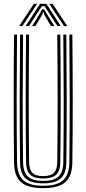

<svg xmlns="http://www.w3.org/2000/svg" viewBox="-20 -982 454 1009"><path d="M207.2 6.8Q126 6.8 90.4 -24.8Q54.8 -56.2 53.8 -129.2Q51.8 -293.8 51.9 -461.9Q52 -630 53.8 -800H69.5Q67.8 -639.5 67.6 -469.6Q67.5 -299.8 69.5 -129.5Q70.5 -62.5 102.9 -34.1Q135.2 -5.8 207.2 -5.8Q278.8 -5.8 311.1 -34.1Q343.5 -62.5 344.5 -129.5Q346.5 -295 346.4 -463.1Q346.2 -631.2 344.5 -800H360.2Q362 -631.2 362.2 -464.8Q362.5 -298.2 360.2 -129.2Q359.2 -56.2 323.6 -24.8Q288 6.8 207.2 6.8ZM207.2 -18.5Q142.8 -18.5 114.5 -44.2Q86.2 -70 85.5 -129.8Q83.2 -296.8 83.5 -464Q83.8 -631.2 85.5 -800H101.2Q99.5 -638.2 99.2 -468.5Q99 -298.8 101.2 -129.8Q102 -76.8 126.8 -54Q151.5 -31.2 207.2 -31.2Q262.5 -31.2 287.2 -54Q312 -76.8 312.8 -129.8Q315 -295.5 314.8 -463.4Q314.5 -631.2 312.8 -800H328.5Q330.2 -631.2 330.5 -465Q330.8 -298.8 328.5 -129.8Q327.8 -70 299.5 -44.2Q271.2 -18.5 207.2 -18.5ZM207.2 -44Q160 -44 138.9 -63.9Q117.8 -83.8 117 -130Q114.8 -297.5 115 -464.2Q115.2 -631 117 -800H133Q131.2 -639.5 131 -469.1Q130.8 -298.8 133 -130.2Q133.5 -91.5 150.2 -74Q167 -56.5 207.2 -56.5Q247 -56.5 263.8 -74Q280.5 -91.5 281 -130.2Q283.2 -297 283 -464.1Q282.8 -631.2 281 -800H296.8Q298.8 -630.8 298.9 -464.8Q299 -298.8 296.8 -130Q296.2 -83.2 275.1 -63.6Q254 -44 207.2 -44ZM80.5 -845 158 -962H175L97.8 -845ZM114.8 -845 190.5 -962H223.8L299.5 -845H281.8L228.8 -927L213.8 -949.8H200.5L185.2 -926.8L132.5 -845ZM316.2 -845 239 -962H256.2L333.8 -845ZM148.5 -845 191.8 -915 201 -932.8H213.2L222.5 -915L266 -845H248L211.8 -906.2L208.5 -918.5H205.8L202.5 -906.2L166.2 -845Z"/></svg>

Font: Big Shoulders Inline Text
Style: Regular
Weight: 400
Designer: Patric King
Foundry: XO Type Co
Version: Version 1.000